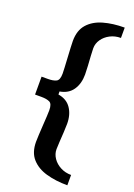

<svg xmlns="http://www.w3.org/2000/svg" viewBox="-164 -760 698 999"><g transform="rotate(20 185.5 -260.5)"><path d="M345.2 118.7V175.8Q280.3 175.8 228 160.9Q175.8 146 145.3 111.6Q114.7 77.1 114.7 18.6Q114.7 5.9 116 -19.3Q117.2 -44.4 119.1 -73Q121.1 -101.6 122.3 -125.2Q123.5 -148.9 123.5 -158.7Q123.5 -194.3 106.9 -202.4Q90.3 -210.4 61 -210.4H25.9V-309.6H61Q90.3 -309.6 106.9 -317.9Q123.5 -326.2 123.5 -361.8Q123.5 -371.6 122.3 -395.3Q121.1 -418.9 119.4 -448Q117.7 -477.1 116.5 -502.4Q115.2 -527.8 115.2 -540Q115.2 -598.6 145.8 -633.1Q176.3 -667.5 228.3 -682.4Q280.3 -697.3 345.2 -697.3V-640.1Q312.5 -640.1 285.9 -626.2Q259.3 -612.3 243.7 -589.6Q228 -566.9 228 -540Q228 -526.9 229.7 -499.8Q231.4 -472.7 233.2 -444.1Q234.9 -415.5 234.9 -397Q234.9 -346.7 211.4 -312Q188 -277.3 140.1 -269V-252.4Q188 -244.6 211.4 -209.7Q234.9 -174.8 234.9 -124.5Q234.9 -106.4 233.2 -77.6Q231.4 -48.8 229.7 -21.7Q228 5.4 228 18.6Q228 44.9 243.7 67.9Q259.3 90.8 285.9 104.7Q312.5 118.7 345.2 118.7Z"/></g></svg>

Font: Agdasima
Style: Bold
Weight: 700
Width: 3
Designer: The DocRepair Project, Patric King
Foundry: Google
Version: Version 2.002